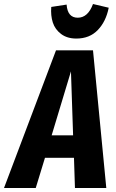

<svg xmlns="http://www.w3.org/2000/svg" viewBox="-67 -946 583 966"><path d="M316.9 -752Q271 -752 240.5 -774.9Q210 -797.9 198.7 -832.8Q187.5 -867.7 190.9 -911.1L268.1 -922.9Q272.9 -856.9 324.2 -856.9Q375.5 -856.9 400.9 -925.8L480 -907.2Q466.3 -837.9 425 -794.9Q383.8 -752 316.9 -752ZM214.8 -692.9H400.9L467.8 0H310.1L305.2 -151.9H159.2L112.8 0H-46.9ZM192.9 -265.1H300.8L290 -586.9Z"/></svg>

Font: Fira Sans Compressed
Style: Bold Italic
Weight: 700
Width: 3
Italic angle: -8°
Designer: Carrois Corporate & Edenspiekermann AG
Foundry: Carrois Corporate GbR & Edenspiekermann AG
Version: Version 4.203;PS 004.203;hotconv 1.0.88;makeotf.lib2.5.64775